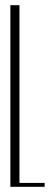

<svg xmlns="http://www.w3.org/2000/svg" viewBox="-20 -720 210 740"><path d="M20 -700H55V-15H152V0H20Z"/></svg>

Font: Dorsa
Style: Regular
Weight: 400
Version: Version 1.002